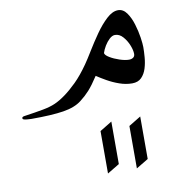

<svg xmlns="http://www.w3.org/2000/svg" viewBox="-78 -391 763 825"><g transform="rotate(-10 303.5 22.0)"><path d="M570.8 -145Q570.8 -125.5 568.8 -100.6Q566.9 -75.7 559.8 -52.7Q552.7 -29.8 537.8 -14.6Q522.9 0.5 497.1 0.5Q469.7 0.5 441.9 -9.3Q414.1 -19 389.6 -33Q365.2 -46.9 347.7 -58.6Q323.2 -21 304.9 -0.7Q286.6 19.5 264.2 36.6Q234.9 59.6 184.3 67.6Q133.8 75.7 43.9 75.7Q36.6 75.7 26.1 74.7Q15.6 73.7 11.2 72.3Q5.9 70.3 5.9 66.4Q5.9 63 7.8 61.3Q9.8 59.6 14.6 58.6Q67.9 50.8 99.4 44.9Q130.9 39.1 152.8 29.5Q174.8 20 200.2 1.5Q224.6 -16.1 252.9 -43.9Q281.2 -71.8 311.5 -115.2Q325.2 -134.8 345.7 -168.5Q366.2 -202.1 390.6 -237.1Q415 -272 440.9 -295.9Q466.8 -319.8 491.2 -319.8Q513.2 -319.8 528.6 -298.3Q543.9 -276.9 553.2 -246.1Q562.5 -215.3 566.7 -187Q570.8 -158.7 570.8 -145ZM526.9 -123Q526.9 -138.7 518.1 -160.9Q509.3 -183.1 494.1 -200.2Q479 -217.3 459.5 -217.3Q447.8 -217.3 435.5 -206.1Q423.3 -194.8 413.8 -179Q404.3 -163.1 399.9 -148.9Q400.9 -139.6 418.9 -128.7Q437 -117.7 460.7 -109.9Q484.4 -102.1 501.5 -102.1Q512.2 -102.1 519.5 -107.2Q526.9 -112.3 526.9 -123ZM379.9 332 327.1 363.8V178.7L379.9 146.5ZM505.9 332 453.1 363.8V178.7L505.9 146.5Z"/></g></svg>

Font: Rohingya Solluk
Style: Regular
Weight: 400
Designer: SIL International
Foundry: SIL International
Version: Version 1.001